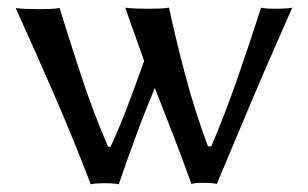

<svg xmlns="http://www.w3.org/2000/svg" viewBox="-20 -478 806 502"><path d="M217.3 3.9Q172.9 -112.3 123.5 -226.1Q74.2 -339.8 21 -457Q34.2 -455.1 52 -454.6Q69.8 -454.1 83 -454.1Q94.2 -454.1 109.9 -454.6Q125.5 -455.1 135.7 -457Q164.1 -365.7 193.8 -275.4Q223.6 -185.1 262.7 -94.2H269Q292.5 -144.5 314.2 -202.1Q335.9 -259.8 356.9 -318.8Q343.8 -356 331.3 -390.4Q318.8 -424.8 307.6 -458Q319.8 -456.1 337.9 -455.6Q356 -455.1 369.1 -455.1Q380.4 -455.1 396 -455.6Q411.6 -456.1 421.9 -458Q439.9 -374 465.3 -278.6Q490.7 -183.1 523.9 -95.2H532.2Q565.4 -171.9 599.1 -268.3Q632.8 -364.7 662.6 -458Q669.9 -456.1 680.4 -455.6Q690.9 -455.1 698.7 -455.1Q707 -455.1 721.7 -455.6Q736.3 -456.1 744.1 -458Q722.2 -407.7 695.6 -347.4Q668.9 -287.1 642.3 -224.1Q615.7 -161.1 591.1 -102.3Q566.4 -43.5 546.9 2.9Q539.6 1 527.8 0.5Q516.1 0 507.8 0Q500.5 0 494.6 0.5Q488.8 1 480.5 2.9Q458 -59.6 433.6 -123Q409.2 -186.5 384.8 -248Q358.4 -185.1 335 -121.3Q311.5 -57.6 290.5 3.9Q283.2 2 272 1.5Q260.7 1 252 1Q244.6 1 235.1 1.5Q225.6 2 217.3 3.9Z"/></svg>

Font: Kurinto Seri
Style: Regular
Weight: 400
Designer: Kurinto was developed by Clint Goss from a range of fonts that are compatible with the SIL Open Font License Version 1.1
Foundry: Clinton F. Goss
Version: Version 2.196; July 25, 2020